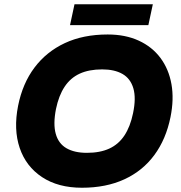

<svg xmlns="http://www.w3.org/2000/svg" viewBox="-20 -872 852 902"><path d="M365 10Q253 10 177.5 -40Q102 -90 72.5 -177Q43 -264 65 -375Q86 -480 142 -554.5Q198 -629 284.5 -669.5Q371 -710 486 -710Q569 -710 632 -681Q695 -652 734 -599.5Q773 -547 785.5 -476.5Q798 -406 781 -322Q760 -218 705 -143.5Q650 -69 564 -29.5Q478 10 365 10ZM388 -154Q450 -154 493.5 -174Q537 -194 564.5 -235.5Q592 -277 605 -340Q620 -411 606.5 -457Q593 -503 555.5 -524.5Q518 -546 460 -546Q398 -546 354.5 -526Q311 -506 283.5 -464.5Q256 -423 243 -360Q229 -289 242 -243Q255 -197 292.5 -175.5Q330 -154 388 -154ZM309 -754 330 -852H698L677 -754Z"/></svg>

Font: REM
Style: Bold Italic
Weight: 700
Italic angle: -11°
Designer: Octavio Pardo
Foundry: Ashler Design
Version: Version 1.005;gftools[0.9.28]